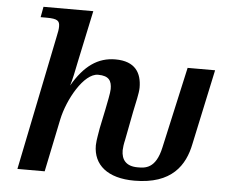

<svg xmlns="http://www.w3.org/2000/svg" viewBox="-53 -822 1066 891"><g transform="rotate(5 479.5 -376.5)"><path d="M858 -186 933 -536H805L721 -159C699 -56 648 -56 614 -56C560 -56 538 -85 538 -129C538 -139 541 -161 545 -177L571 -312C579 -352 591 -399 591 -425C591 -493 561 -546 468 -546C387 -546 324 -502 269 -407C277 -432 287 -478 295 -520L346 -760H114L105 -711H133C185 -711 194 -701 194 -675C194 -662 192 -651 186 -623L59 0H186L237 -246C257 -341 328 -468 394 -468C446 -468 458 -444 458 -407C458 -389 448 -343 442 -312L423 -221C420 -198 413 -171 412 -141C412 -50 479 7 604 7C779 7 838 -86 858 -186Z"/></g></svg>

Font: Noto Serif Semi
Style: Italic
Weight: 600
Italic angle: -12°
Designer: Monotype Design Team
Foundry: Monotype Imaging Inc.
Version: Version 1.901